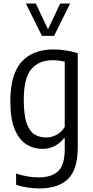

<svg xmlns="http://www.w3.org/2000/svg" viewBox="-20 -828 520 1078"><path d="M201.5 230Q170.5 230 134.8 224.8Q99 219.5 70.5 209V146.5Q135.5 168 197 168Q269.5 168 306.5 133Q343.5 98 343.5 9.5V-52.5H339Q321.5 -27.5 290.2 -9.8Q259 8 216.5 8Q170 8 129.2 -16.8Q88.5 -41.5 63.2 -100.2Q38 -159 38 -260.5Q38 -410 100.5 -480.2Q163 -550.5 281.5 -550.5Q315 -550.5 352.2 -544.5Q389.5 -538.5 416.5 -529V-1Q416.5 124 361.8 177Q307 230 201.5 230ZM239 -56Q269 -56 298 -71.2Q327 -86.5 343.5 -116V-482Q330.5 -485 312 -487.5Q293.5 -490 277 -490Q198.5 -490 156 -440.2Q113.5 -390.5 113.5 -267.5Q113.5 -181.5 130 -135.5Q146.5 -89.5 174.8 -72.8Q203 -56 239 -56ZM215.5 -626.5 125.5 -808H181L249.5 -663.5L318 -808H373.5L283.5 -626.5Z"/></svg>

Font: Encode Sans Condensed
Style: Regular
Weight: 400
Width: 3
Designer: Multiple Designers
Foundry: Impallari Type
Version: Version 3.000; ttfautohint (v1.8.3) -l 8 -r 50 -G 200 -x 14 